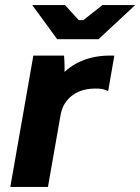

<svg xmlns="http://www.w3.org/2000/svg" viewBox="-20 -740 555 760"><path d="M112 -520H233.6Q235.4 -498.6 235.6 -472.4Q235.8 -446.2 234 -427L218.8 -438.4Q255.6 -479.4 305.3 -499.7Q355 -520 415 -520H432.6L408.2 -379.6Q389.2 -388.6 369.6 -389.2Q307.6 -392.2 268 -363.7Q228.4 -335.2 219.6 -283.8L169.8 0H20.8ZM107.6 -720H237.2L291.8 -660.2H309.8L385.6 -720H515.2L370 -584.8H206.4Z"/></svg>

Font: Fixel Italic Variable 20240409 Display Thin
Style: Italic
Weight: 100
Italic angle: -10°
Designer: AlfaBravo + MacPaw
Foundry: Kyrylo Tkachov, Marchela Mozhyna, Serhii Makarenko, Maria Weinstein, Zakhar Kryvoshyya
Version: Version 1.211;Glyphs 3.2 (3225)